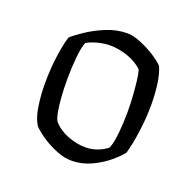

<svg xmlns="http://www.w3.org/2000/svg" viewBox="-104 -670 787 777"><g transform="rotate(20 289.0 -281.0)"><path d="M281 0Q252 0 223.5 -10.5Q195 -21 170 -35.5Q145 -50 128 -64Q111 -78 105 -85Q87 -114 80 -161Q73 -208 73 -258Q73 -321 81 -377.5Q89 -434 99 -464Q116 -480 150.5 -503Q185 -526 229 -544Q273 -562 319 -562Q343 -562 377 -548Q411 -534 440.5 -515Q470 -496 483 -481Q496 -451 501.5 -409Q507 -367 507 -324Q507 -264 498.5 -204Q490 -144 479 -107Q465 -88 434.5 -62.5Q404 -37 364 -18.5Q324 0 281 0ZM316 -70Q341 -70 365.5 -79Q390 -88 408 -103Q418 -127 422.5 -172Q427 -217 427 -261Q427 -297 424.5 -333Q422 -369 418.5 -397.5Q415 -426 410 -440Q385 -465 345.5 -478.5Q306 -492 270 -492Q244 -492 215.5 -484.5Q187 -477 170 -466Q161 -444 156.5 -398Q152 -352 152 -302Q152 -265 154.5 -229Q157 -193 162 -166Q167 -139 174 -129Q198 -101 237 -85.5Q276 -70 316 -70Z"/></g></svg>

Font: Texturina Light
Style: Regular
Weight: 300
Designer: Guillermo Torres Carreño
Foundry: Omnibus-Type
Version: Version 1.002; ttfautohint (v1.8.3)